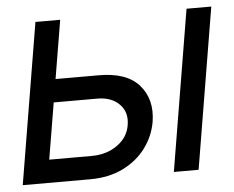

<svg xmlns="http://www.w3.org/2000/svg" viewBox="-44 -597 791 649"><g transform="rotate(-5 351.5 -273.0)"><path d="M138.7 -347.7H294.9Q390.6 -348.1 433.1 -299.3Q475.6 -250.5 463.9 -175.8Q455.6 -127 426 -87.2Q396.5 -47.4 348.4 -23.7Q300.3 0 236.3 0H7.8L98.6 -545.9H182.6L104.5 -78.1H249Q299.3 -78.1 335.9 -104.2Q372.6 -130.4 378.9 -171.9Q386.2 -215.3 358.6 -242.7Q331.1 -270 282.2 -269.5H126ZM520.5 0 611.3 -545.9H695.3L604.5 0Z"/></g></svg>

Font: Inter Tight
Style: Italic
Weight: 400
Italic angle: -9.39999°
Designer: Rasmus Andersson
Foundry: rsms
Version: Version 3.002